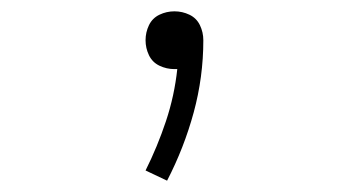

<svg xmlns="http://www.w3.org/2000/svg" viewBox="-20 -114 616 339"><path d="M275 205Q305 147 322 84.5Q339 22 339 -43Q339 -57 333 -69.5Q327 -82 314.5 -88Q302 -94 288 -94Q274 -94 261.5 -88Q249 -82 243 -69.5Q237 -57 237 -43Q237 -29 243 -16.5Q249 -4 261.5 2Q274 8 288 8Q291 8 293 8Q288 55 273 100Q258 145 237 187Z"/></svg>

Font: Iosevka Sparkle Extralight
Style: Regular
Weight: 200
Designer: Belleve Invis
Foundry: Belleve Invis
Version: Version 4.5.0; ttfautohint (v1.8.3)